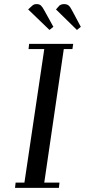

<svg xmlns="http://www.w3.org/2000/svg" viewBox="-20 -916 414 936"><path d="M53.2 0 56.2 -25.9H99.1L195.8 -676.8H119.1L122.1 -702.1H336.9L333 -676.8H291L195.8 -25.9H270L267.1 0ZM117.2 -870.1 138.2 -889.2Q146 -896 158.2 -896Q171.9 -896 179.4 -889.2Q187 -882.3 196.8 -863.8L240.2 -785.2L221.2 -770ZM252.9 -870.1 270 -889.2Q279.8 -896 292 -896Q306.2 -896 314.5 -889.2Q322.8 -882.3 332 -863.8L374 -785.2L355 -770Z"/></svg>

Font: Dehuti Alt
Style: Bold-Italic
Weight: 700
Version: Version 1.2